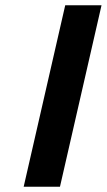

<svg xmlns="http://www.w3.org/2000/svg" viewBox="-20 -710 406 730"><path d="M228 -690H366L208 0H70Z"/></svg>

Font: Panefresco 999wt
Style: Italic
Weight: 900
Version: Version 1.001